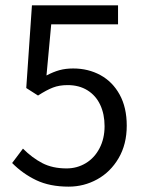

<svg xmlns="http://www.w3.org/2000/svg" viewBox="-20 -678 537 710"><path d="M226.1 -55.2Q265.1 -55.2 297.4 -74.7Q329.6 -94.2 348.1 -129.9Q366.7 -165.5 366.7 -211.4Q366.7 -255.9 350.6 -290.3Q334.5 -324.7 303.5 -344Q272.5 -363.3 230 -363.3Q199.2 -363.3 175.8 -354.2Q152.3 -345.2 120.6 -324.7L77.1 -352.5L98.1 -658.2H416.5V-587.9H169.4L151.9 -398.9Q176.8 -412.1 199.7 -418.5Q222.7 -424.8 250.5 -424.8Q306.6 -424.8 351.6 -400.1Q396.5 -375.5 422.6 -327.9Q448.7 -280.3 448.7 -213.4Q448.7 -144.5 418.7 -93.3Q388.7 -42 339.6 -14.9Q290.5 12.2 233.9 12.2Q164.1 12.2 114 -11.7Q64 -35.6 24.9 -75.2L64.9 -128.4Q99.1 -94.2 136.7 -74.7Q174.3 -55.2 226.1 -55.2Z"/></svg>

Font: Varta
Style: Regular
Weight: 400
Designer: Joana Correia, Viktoriya Grabowska, Eben Sorkin
Foundry: Sorkin Type
Version: Version 1.002; ttfautohint (v1.3) -l 8 -r 24 -G 200 -x 12 -H